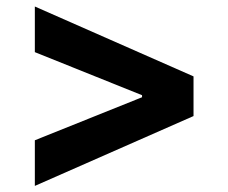

<svg xmlns="http://www.w3.org/2000/svg" viewBox="-20 -594 720 605"><path d="M589.8 -228.3V-353.3L89.8 -573.5V-429.7L427.6 -294V-287.6L89.8 -152V-8.2Z"/></svg>

Font: Karasuma Gothic
Style: Bold
Weight: 700
Designer: Rasmus Andersson / Ryoko Nishizuka
Foundry: Genbu
Version: Version 1.00